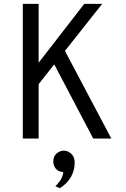

<svg xmlns="http://www.w3.org/2000/svg" viewBox="-20 -720 656 998"><path d="M149.8 -243.5V-354L418 -700H511.2ZM98.5 0V-700H180.8V0ZM464.5 0 252.2 -404 308.2 -473.2 558.5 0ZM290.8 258.2 267.8 248Q275.6 241.6 290.6 221.8Q305.5 201.9 309.2 174Q282.6 172.9 269.8 156.6Q257 140.2 257 118.5Q257 93.4 274 78.2Q291 63 311.8 63Q333.5 63 350.9 79.7Q368.2 96.4 368.2 125.2Q368.2 166.1 348.2 200.8Q328.2 235.4 290.8 258.2Z"/></svg>

Font: Overpass Mono Light
Style: Regular
Weight: 300
Monospace: yes
Designer: Delve Withrington, Dave Bailey
Foundry: Delve Fonts LLC
Version: Version 4.000